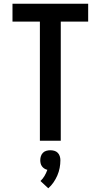

<svg xmlns="http://www.w3.org/2000/svg" viewBox="-20 -755 540 1030"><path d="M194 0V-639H47V-735H453V-639H306V0ZM239 255 197 216Q210 204 219 188.5Q228 173 234 156Q225 154 217.5 149Q210 144 205 137Q200 130 198 121.5Q196 113 196 104Q196 93 199.5 82.5Q203 72 210.5 64.5Q218 57 228.5 54Q239 51 250 51Q261 51 271.5 54Q282 57 289.5 64.5Q297 72 300.5 82.5Q304 93 304 104Q304 125 300 146Q296 167 287.5 186.5Q279 206 267 223.5Q255 241 239 255Z"/></svg>

Font: Iosevka SS08 Regular
Style: Bold
Weight: 700
Monospace: yes
Designer: Belleve Invis
Foundry: Belleve Invis
Version: Version 16.3.4; ttfautohint (v1.8.4)